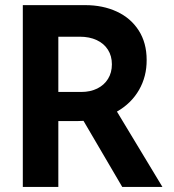

<svg xmlns="http://www.w3.org/2000/svg" viewBox="-20 -740 688 760"><path d="M70.3 -719.7H317.4Q387.2 -719.7 442.4 -694.1Q497.6 -668.5 529.1 -619.4Q560.5 -570.3 560.5 -502.9Q561 -437.5 530.3 -384Q499.5 -330.6 442.9 -298.3L623 0H463.9L310.5 -261.7Q293.9 -260.7 285.2 -260.7H210.9V0H70.3ZM301.8 -376Q337.4 -376 365 -389.6Q392.6 -403.3 407.7 -428Q422.9 -452.6 422.9 -485.4Q422.9 -518.6 407.2 -543.2Q391.6 -567.9 362.8 -581.3Q334 -594.7 295.9 -594.7H210.9V-376Z"/></svg>

Font: Reddit Sans Chocolate
Style: Bold
Weight: 700
Designer: Stephen Hutchings
Foundry: Reddit
Version: Version 1.011